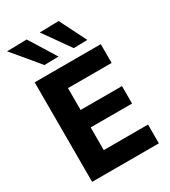

<svg xmlns="http://www.w3.org/2000/svg" viewBox="-229 -1079 1055 1191"><g transform="rotate(-30 298.0 -484.0)"><path d="M70 0V-713H543.5V-578.5H231V-422H527.5V-297H231V-134.5H548V0ZM176 -775.5Q138 -821.5 98.8 -868.8Q59.5 -916 18 -965L160 -968Q189.5 -920.5 219 -872.8Q248.5 -825 278 -777.5ZM386 -775.5Q353.5 -821.5 320.2 -868.8Q287 -916 252 -965L389 -968Q413 -920.5 436.5 -873.2Q460 -826 484.5 -777.5Z"/></g></svg>

Font: Commissioner
Style: Bold
Weight: 700
Designer: Kostas Bartsokas
Foundry: Kostas Bartsokas
Version: Version 1.000; ttfautohint (v1.8.3)